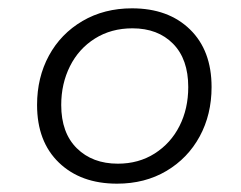

<svg xmlns="http://www.w3.org/2000/svg" viewBox="-20 -564 578 461"><path d="M69 -312Q69 -378 97.5 -430.5Q126 -483 178 -513.5Q230 -544 297 -544Q384 -544 436 -493.5Q488 -443 488 -355Q488 -289 459.5 -236.5Q431 -184 379.5 -153.5Q328 -123 261 -123Q174 -123 121.5 -173.5Q69 -224 69 -312ZM432 -355Q432 -422 395.5 -459Q359 -496 298 -496Q247 -496 208 -471.5Q169 -447 148 -405Q127 -363 127 -312Q127 -245 164.5 -208Q202 -171 263 -171Q313 -171 351.5 -195.5Q390 -220 411 -261.5Q432 -303 432 -355Z"/></svg>

Font: FiraGO Light
Style: Italic
Weight: 300
Italic angle: -8°
Designer: bBox Type GmbH
Foundry: bBox Type GmbH
Version: Version 1.001